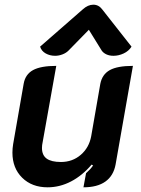

<svg xmlns="http://www.w3.org/2000/svg" viewBox="-20 -790 601 819"><path d="M473 -88Q464 -40 429.5 -15.5Q395 9 336 9L347 -51Q365 -67 377 -84L371 -88Q331 -41 283 -16Q235 9 183 9Q116 9 74.5 -32Q33 -73 33 -139Q33 -157 36 -175L81 -433Q88 -473 121 -491Q154 -509 220 -509L162 -184Q159 -171 159 -159Q159 -128 179 -113.5Q199 -99 240 -99Q289 -99 324.5 -129.5Q360 -160 369 -209L408 -433Q416 -473 448.5 -491Q481 -509 547 -509ZM215 -552Q193 -552 175 -562Q157 -572 151 -591L333 -750Q355 -770 378 -770Q401 -770 416 -750L541 -591Q529 -572 507.5 -562Q486 -552 464 -552Q447 -552 434 -558Q421 -564 414 -574L359 -663L272 -574Q262 -564 246.5 -558Q231 -552 215 -552Z"/></svg>

Font: K2D
Style: Bold Italic
Weight: 700
Italic angle: -10°
Designer: Katatrad Aksorn Co.,Ltd.
Foundry: Cadson Demak Co.,Ltd.
Version: Version 1.000; ttfautohint (v1.6)